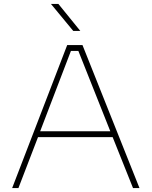

<svg xmlns="http://www.w3.org/2000/svg" viewBox="-20 -960 774 980"><path d="M354 -802 240 -940H278L390 -802ZM42 0 323 -730H401L692 0H659L555 -260H174L74 0ZM185 -290H543L380 -700H342Z"/></svg>

Font: Sora Thin
Style: Regular
Weight: 32
Designer: Jonathan Barnbrook, Julián Moncada
Foundry: Barnbrook Fonts
Version: Version 2.000